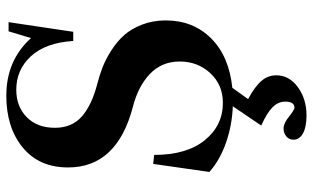

<svg xmlns="http://www.w3.org/2000/svg" viewBox="-204 -512 953 584"><g transform="rotate(-90 272.0 -219.5)"><path d="M213.4 236.8Q178.2 236.8 158.9 226.1Q139.6 215.3 139.6 196.8Q139.6 183.6 149.7 175.3Q159.7 167 173.8 167Q189.5 167 210.4 184.1Q231 200.2 236.8 200.2Q255.4 200.2 255.4 171.9Q255.4 150.4 238 133.3Q220.7 116.2 182.6 99.1L241.2 12.7Q182.6 10.3 129.9 -8.3Q77.1 -26.9 41.5 -58.6L65.9 -229.5L93.3 -226.6Q93.3 -127.9 137.9 -72.8Q182.6 -17.6 251.5 -17.6Q306.6 -17.6 342 -55.9Q377.4 -94.2 377.4 -148.9Q377.4 -203.6 339.4 -239.7Q301.3 -275.9 238.8 -291.5Q55.2 -339.8 55.2 -488.3Q55.2 -576.7 116 -626.5Q176.8 -676.3 273.4 -676.3Q380.9 -676.3 448.7 -601.1L469.2 -669.4H497.1L467.8 -472.7H439.9Q434.6 -556.6 393.6 -601.3Q352.5 -646 291.5 -646Q240.7 -646 208.3 -614.3Q175.8 -582.5 175.8 -528.3Q175.8 -477.1 210 -446.8Q244.1 -416.5 310.1 -399.4Q336.4 -392.6 360.4 -383.3Q384.3 -374 411.4 -356.7Q438.5 -339.4 457.8 -317.6Q477.1 -295.9 489.7 -263.2Q502.4 -230.5 502.4 -191.4Q502.4 -108.4 448.2 -53.7Q394 1 297.4 11.2L263.2 59.1Q301.8 80.1 318.6 99.9Q335.4 119.6 335.4 145Q335.4 184.1 299.6 210.4Q263.7 236.8 213.4 236.8Z"/></g></svg>

Font: Elstob SemiBold
Style: Regular
Weight: 600
Designer: Peter S. Baker
Version: Version 1.015